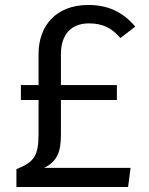

<svg xmlns="http://www.w3.org/2000/svg" viewBox="-20 -752 598 772"><path d="M225 -212V-350H450V-410H225V-535C225 -613 266 -658 338 -658C393 -658 430 -639 464 -599L524 -645C473 -705 413 -732 335 -732C205 -732 135 -648 135 -535V-410H64V-350H135V-213C135 -127 118 -100 46 -72V0H495L505 -77H158C211 -105 225 -141 225 -212Z"/></svg>

Font: Glow Sans SC Normal Book
Style: Regular
Weight: 500
Designer: Ryoko NISHIZUKA (kana, bopomofo & ideographs); Paul D. Hunt (Latin, Greek & Cyrillic); Sandoll Communications, Soo-young
Version: Version 0.93